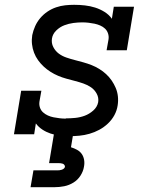

<svg xmlns="http://www.w3.org/2000/svg" viewBox="-20 -558 640 798"><path d="M268 8Q248 8 228 5.5Q208 3 190 -3Q172 -9 156 -19.5Q140 -30 129 -45L122 0H38L68 -181H152L144 -136Q142 -123 146 -111Q150 -99 159 -91Q168 -83 179 -78Q190 -73 202.5 -70.5Q215 -68 228 -66.5Q241 -65 253 -65Q253 -65 253.5 -65.5Q254 -66 254 -66Q273 -66 293 -68Q313 -70 332 -77Q351 -84 367.5 -98.5Q384 -113 388 -133Q391 -152 382 -168.5Q373 -185 358.5 -195Q344 -205 326.5 -211Q309 -217 291.5 -221.5Q274 -226 256 -231Q238 -236 221.5 -243Q205 -250 190 -259.5Q175 -269 162 -281Q149 -293 138.5 -307.5Q128 -322 121.5 -339Q115 -356 113 -374.5Q111 -393 114 -412Q118 -431 126 -449Q134 -467 147 -482.5Q160 -498 177 -509.5Q194 -521 213 -527.5Q232 -534 251 -536Q270 -538 288 -538Q311 -538 333 -535.5Q355 -533 375.5 -526.5Q396 -520 414.5 -508.5Q433 -497 445 -480L453 -530H537L507 -349H423L431 -394Q433 -407 429 -419Q425 -431 416.5 -439Q408 -447 396.5 -452Q385 -457 373 -459.5Q361 -462 348 -463.5Q335 -465 322 -465Q304 -465 285 -462.5Q266 -460 247.5 -453Q229 -446 214 -431.5Q199 -417 196 -398Q193 -379 201.5 -362.5Q210 -346 224 -335.5Q238 -325 255.5 -319Q273 -313 290.5 -308.5Q308 -304 326 -299Q344 -294 360.5 -287.5Q377 -281 392.5 -271.5Q408 -262 421 -250Q434 -238 444 -223.5Q454 -209 461 -192.5Q468 -176 470 -157.5Q472 -139 469 -120Q466 -99 455.5 -79.5Q445 -60 428.5 -44.5Q412 -29 392.5 -18.5Q373 -8 352 -2Q331 4 310 6Q289 8 268 8ZM107 220 119 150H219Q223 150 227.5 149.5Q232 149 236.5 147.5Q241 146 245 143Q249 140 250 135Q250 135 250 135Q250 135 250 135Q250 131 247.5 127.5Q245 124 241 122.5Q237 121 232.5 120.5Q228 120 224 120H184L204 0H284L275 54Q288 58 300 64.5Q312 71 319.5 81.5Q327 92 329.5 106Q332 120 329 135Q326 154 314.5 172Q303 190 285 201Q267 212 247 216Q227 220 207 220Z"/></svg>

Font: Iosevka Curly Slab ExObl
Style: Regular
Weight: 400
Width: 7
Italic angle: -9°
Monospace: yes
Designer: Belleve Invis
Foundry: Belleve Invis
Version: Version 11.1.0; ttfautohint (v1.8.3)